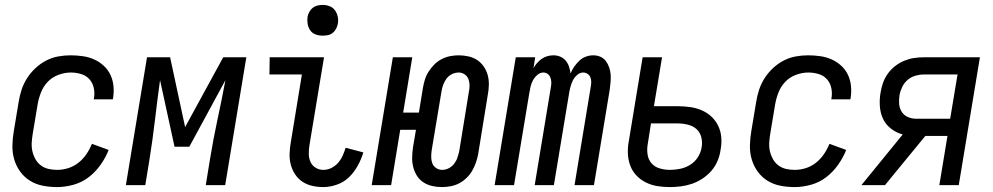

<svg xmlns="http://www.w3.org/2000/svg" viewBox="-20 -753 4040 781"><path d="M212 8Q183 8 154.5 2.5Q126 -3 102.5 -17.5Q79 -32 62.5 -54.5Q46 -77 38 -104Q30 -131 30.5 -160.5Q31 -190 36 -219L56 -339Q60 -364 68 -388.5Q76 -413 90.5 -435.5Q105 -458 125 -476.5Q145 -495 168.5 -507Q192 -519 217 -523.5Q242 -528 267 -528Q292 -528 316.5 -524.5Q341 -521 362.5 -511.5Q384 -502 401.5 -486Q419 -470 429 -449Q439 -428 441.5 -403.5Q444 -379 440 -354L439 -349H361L362 -352Q366 -374 361.5 -395Q357 -416 343.5 -431Q330 -446 309.5 -452Q289 -458 268 -458Q243 -458 217.5 -448.5Q192 -439 174 -420Q156 -401 146.5 -376.5Q137 -352 133 -328L113 -208Q110 -190 109 -172Q108 -154 112 -137Q116 -120 124.5 -105Q133 -90 146.5 -80Q160 -70 177 -66Q194 -62 213 -62Q235 -62 257.5 -69Q280 -76 299 -91Q318 -106 331.5 -126Q345 -146 354 -168L422 -143Q410 -112 389 -82.5Q368 -53 340.5 -32Q313 -11 279 -1.5Q245 8 212 8Z M492 0 578 -520H672L733 -236L888 -520H982L896 0H817L834 -104Q847 -185 864.5 -266Q882 -347 897 -427L750 -156H690L631 -427Q620 -347 610.5 -266Q601 -185 588 -104L571 0Z M1295 8Q1272 8 1250 3Q1228 -2 1210 -14Q1192 -26 1180 -44.5Q1168 -63 1162.5 -84.5Q1157 -106 1158 -129Q1159 -152 1163 -175L1208 -450H1076L1077 -520H1298L1239 -164Q1236 -146 1236 -128.5Q1236 -111 1242.5 -95.5Q1249 -80 1263.5 -71Q1278 -62 1295 -62Q1312 -62 1327.5 -69.5Q1343 -77 1355 -90.5Q1367 -104 1374 -120Q1381 -136 1386 -152L1458 -133Q1450 -106 1435.5 -79.5Q1421 -53 1400 -32.5Q1379 -12 1350.5 -2Q1322 8 1295 8ZM1292 -608Q1277 -608 1263.5 -613Q1250 -618 1242 -629.5Q1234 -641 1231.5 -655.5Q1229 -670 1231 -685Q1233 -695 1238.5 -705Q1244 -715 1252.5 -721.5Q1261 -728 1271.5 -730.5Q1282 -733 1293 -733Q1308 -733 1321.5 -727.5Q1335 -722 1343 -710.5Q1351 -699 1354 -684.5Q1357 -670 1354 -655Q1352 -645 1346.5 -635Q1341 -625 1332.5 -618.5Q1324 -612 1313.5 -610Q1303 -608 1292 -608Z M1778 8Q1757 8 1737.5 3.5Q1718 -1 1702 -11.5Q1686 -22 1676 -38Q1666 -54 1661 -73Q1656 -92 1656.5 -112.5Q1657 -133 1660 -154L1672 -225H1608L1571 0H1492L1578 -520H1657L1620 -295H1684L1700 -394Q1703 -411 1708 -428Q1713 -445 1723 -461Q1733 -477 1746.5 -490.5Q1760 -504 1776.5 -512.5Q1793 -521 1810.5 -524.5Q1828 -528 1846 -528Q1866 -528 1886 -523.5Q1906 -519 1921.5 -508.5Q1937 -498 1948 -482Q1959 -466 1964 -447Q1969 -428 1968.5 -407.5Q1968 -387 1964 -366L1925 -126Q1922 -109 1916 -92Q1910 -75 1901 -59Q1892 -43 1878 -29.5Q1864 -16 1848 -7.5Q1832 1 1813.5 4.5Q1795 8 1778 8ZM1779 -62Q1792 -62 1805 -68.5Q1818 -75 1827 -86.5Q1836 -98 1840.5 -111.5Q1845 -125 1848 -138L1887 -378Q1890 -392 1890 -405.5Q1890 -419 1885.5 -431Q1881 -443 1870 -450.5Q1859 -458 1846 -458Q1832 -458 1818.5 -451.5Q1805 -445 1796.5 -433.5Q1788 -422 1783 -408.5Q1778 -395 1776 -382L1736 -142Q1734 -128 1734 -114.5Q1734 -101 1738.5 -89Q1743 -77 1754 -69.5Q1765 -62 1779 -62Z M1992 0 2078 -520H2157L2150 -476Q2156 -487 2165 -497Q2174 -507 2184 -514Q2194 -521 2206.5 -524.5Q2219 -528 2231 -528Q2246 -528 2259 -522.5Q2272 -517 2281 -506.5Q2290 -496 2294.5 -482Q2299 -468 2301 -454Q2306 -468 2315.5 -481.5Q2325 -495 2336.5 -506Q2348 -517 2363 -522.5Q2378 -528 2393 -528Q2409 -528 2422.5 -522Q2436 -516 2444.5 -504.5Q2453 -493 2458 -478.5Q2463 -464 2464 -449Q2465 -434 2463.5 -418.5Q2462 -403 2460 -387L2396 0H2317L2383 -400Q2385 -410 2385 -420Q2385 -430 2381.5 -438.5Q2378 -447 2370 -452.5Q2362 -458 2352 -458Q2339 -458 2327.5 -448Q2316 -438 2310 -425.5Q2304 -413 2300.5 -400Q2297 -387 2295 -374L2233 0H2155L2221 -400Q2223 -410 2222.5 -420Q2222 -430 2218.5 -438.5Q2215 -447 2207.5 -452.5Q2200 -458 2190 -458Q2177 -458 2165.5 -448Q2154 -438 2147.5 -425.5Q2141 -413 2138 -400Q2135 -387 2133 -374L2071 0Z M2705 8Q2679 8 2654 4Q2629 0 2607 -11Q2585 -22 2568.5 -39.5Q2552 -57 2543.5 -80Q2535 -103 2534 -128.5Q2533 -154 2538 -180L2594 -520H2673L2640 -321H2736Q2762 -321 2787 -317.5Q2812 -314 2834 -304.5Q2856 -295 2873.5 -279Q2891 -263 2901.5 -241Q2912 -219 2914 -194Q2916 -169 2911 -143Q2908 -121 2899 -99Q2890 -77 2874 -58.5Q2858 -40 2837.5 -26.5Q2817 -13 2795 -5.5Q2773 2 2750 5Q2727 8 2705 8ZM2706 -62Q2726 -62 2747.5 -66.5Q2769 -71 2788 -83Q2807 -95 2819 -114Q2831 -133 2834 -154Q2838 -175 2832.5 -195.5Q2827 -216 2812.5 -228.5Q2798 -241 2777.5 -246Q2757 -251 2735 -251H2628L2615 -168Q2611 -147 2614 -125.5Q2617 -104 2630 -89Q2643 -74 2663.5 -68Q2684 -62 2706 -62Z M3212 8Q3183 8 3154.5 2.5Q3126 -3 3102.5 -17.5Q3079 -32 3062.5 -54.5Q3046 -77 3038 -104Q3030 -131 3030.5 -160.5Q3031 -190 3036 -219L3056 -339Q3060 -364 3068 -388.5Q3076 -413 3090.5 -435.5Q3105 -458 3125 -476.5Q3145 -495 3168.5 -507Q3192 -519 3217 -523.5Q3242 -528 3267 -528Q3292 -528 3316.5 -524.5Q3341 -521 3362.5 -511.5Q3384 -502 3401.5 -486Q3419 -470 3429 -449Q3439 -428 3441.5 -403.5Q3444 -379 3440 -354L3439 -349H3361L3362 -352Q3366 -374 3361.5 -395Q3357 -416 3343.5 -431Q3330 -446 3309.5 -452Q3289 -458 3268 -458Q3243 -458 3217.5 -448.5Q3192 -439 3174 -420Q3156 -401 3146.5 -376.5Q3137 -352 3133 -328L3113 -208Q3110 -190 3109 -172Q3108 -154 3112 -137Q3116 -120 3124.5 -105Q3133 -90 3146.5 -80Q3160 -70 3177 -66Q3194 -62 3213 -62Q3235 -62 3257.5 -69Q3280 -76 3299 -91Q3318 -106 3331.5 -126Q3345 -146 3354 -168L3422 -143Q3410 -112 3389 -82.5Q3368 -53 3340.5 -32Q3313 -11 3279 -1.5Q3245 8 3212 8Z M3484 0 3652 -206Q3626 -213 3604.5 -229.5Q3583 -246 3572 -269.5Q3561 -293 3559 -321Q3557 -349 3562 -377Q3565 -397 3572 -416.5Q3579 -436 3591.5 -453.5Q3604 -471 3621.5 -484.5Q3639 -498 3658.5 -506Q3678 -514 3698 -517Q3718 -520 3738 -520H3966L3880 0H3801L3834 -200H3744L3620 -49L3580 0ZM3707 -270H3845L3875 -450H3738Q3721 -450 3703.5 -445Q3686 -440 3672 -428Q3658 -416 3650 -399.5Q3642 -383 3639 -366Q3636 -348 3637.5 -330Q3639 -312 3648 -298Q3657 -284 3673 -277Q3689 -270 3707 -270Z"/></svg>

Font: Iosevka Curly
Style: Italic
Weight: 400
Italic angle: -9°
Monospace: yes
Designer: Belleve Invis
Foundry: Belleve Invis
Version: Version 22.1.2; ttfautohint (v1.8.4)